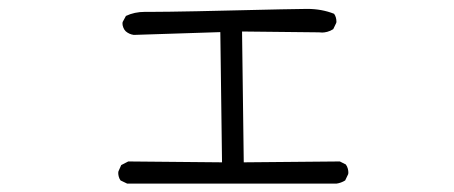

<svg xmlns="http://www.w3.org/2000/svg" viewBox="-20 -475 1040 440"><path d="M327.6 -447.8H312Q288.1 -447.8 268.6 -438.5L261.2 -424.8Q260.7 -423.8 260.7 -420.4Q260.7 -417 262.5 -412.1Q264.2 -407.2 268.1 -403.3Q275.9 -396.5 286.6 -395L484.9 -401.4L488.8 -103L273.9 -105L257.8 -96.7L251.5 -82.5Q251 -81.1 251 -77.9Q251 -74.7 252.2 -70.1Q253.4 -65.4 256.3 -61.5L271.5 -54.2H751Q761.7 -55.7 771 -61.5L777.8 -75.7Q778.3 -77.1 778.3 -80.3Q778.3 -83.5 777.1 -88.4Q775.9 -93.3 772.5 -98.1L758.8 -105L538.6 -103L534.7 -402.8L710.9 -400.9Q713.9 -400.4 718.5 -400.4Q723.1 -400.4 730 -402.1Q736.8 -403.8 743.7 -408.2L750.5 -422.4Q751 -423.8 751 -424.8Q751 -436 745.6 -443.4Q717.3 -454.6 684.1 -454.6Q681.2 -454.6 623 -453.6Q389.2 -447.8 327.6 -447.8Z"/></svg>

Font: NaikaiFont
Style: ExtraLight
Weight: 200
Version: Version 1.89